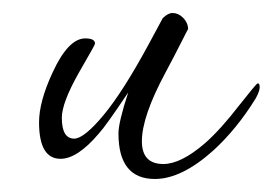

<svg xmlns="http://www.w3.org/2000/svg" viewBox="-20 -258 419 295"><path d="M218 17Q162 17 162 -53Q162 -70 177 -116Q143 -65 132 -53Q99 -14 73 -14Q40 -14 40 -70Q40 -102 61 -147Q85 -199 111 -199Q126 -199 126 -191Q126 -190 121 -181Q116 -172 101 -146Q75 -100 75 -77Q75 -45 94 -45Q109 -45 139 -81Q169 -117 209 -191L230 -230Q238 -238 245 -238Q254 -238 261 -231Q269 -223 269 -213Q269 -214 259.5 -195Q250 -176 234 -146Q198 -79 198 -41Q198 -6 231 -6Q258 -6 295 -38Q319 -59 349 -98Q360 -112 367.5 -121Q375 -130 376 -130Q379 -130 379 -124Q379 -118 373 -107Q344 -60 308 -27Q259 17 218 17Z"/></svg>

Font: Corinthia
Style: Regular
Weight: 400
Designer: Robert E. Leuschke
Foundry: Robert E. Leuschke
Version: Version 1.013; ttfautohint (v1.8.3)